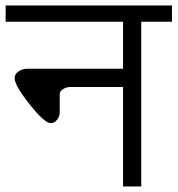

<svg xmlns="http://www.w3.org/2000/svg" viewBox="-33 -670 638 690"><path d="M19.5 -389.6Q19.5 -403.3 33.2 -413.1Q46.9 -422.9 65.4 -422.9H409.2V-591.8H-12.7V-650.4H585V-591.8H474.6V0H409.2V-357.4H220.7Q205.1 -357.4 193.4 -349.6Q181.6 -341.8 181.6 -332V-266.6Q181.6 -251 171.9 -239.3Q162.1 -227.5 149.4 -227.5Q127 -227.5 73.2 -295.4Q19.5 -363.3 19.5 -389.6Z"/></svg>

Font: Lohit Devanagari
Style: Regular
Weight: 400
Version: 2.95.4